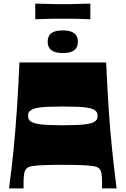

<svg xmlns="http://www.w3.org/2000/svg" viewBox="-20 -1047 698 1067"><path d="M30 0Q45 -108 55.5 -215.5Q66 -323 74 -441.5Q82 -560 88 -700H570Q576 -560 584 -441.5Q592 -323 603 -215.5Q614 -108 628 0H547Q547 -10 547 -19.5Q547 -29 547 -39Q547 -64 543.5 -84.5Q540 -105 525 -115Q521 -118 513.5 -120.5Q506 -123 486.5 -125.5Q467 -128 429.5 -129.5Q392 -131 329 -131Q266 -131 228.5 -129.5Q191 -128 171.5 -125.5Q152 -123 144.5 -120.5Q137 -118 133 -115Q119 -105 115 -84.5Q111 -64 111 -39Q111 -29 111 -19.5Q111 -10 111 0ZM329 -351Q365 -351 395 -352Q425 -353 448.5 -355.5Q472 -358 488 -363Q504 -368 513 -377Q518 -382 520 -387.5Q522 -393 522 -403Q522 -408 521.5 -412Q521 -416 520 -419Q519 -422 517 -424.5Q515 -427 513 -429Q502 -441 476.5 -446.5Q451 -452 413.5 -453.5Q376 -455 329 -455Q282 -455 244.5 -453.5Q207 -452 182 -446.5Q157 -441 145 -429Q143 -427 141 -424.5Q139 -422 138 -419Q137 -416 136.5 -412Q136 -408 136 -403Q136 -393 138.5 -387.5Q141 -382 145 -377Q154 -368 170 -363Q186 -358 209.5 -355.5Q233 -353 263 -352Q293 -351 329 -351ZM329 -752Q245 -752 245 -815Q245 -847 265 -862.5Q285 -878 329 -878Q371 -878 392 -862.5Q413 -847 413 -815Q413 -784 393 -768Q373 -752 329 -752ZM176 -940V-1027Q228 -1026 253 -1025Q278 -1024 293.5 -1024Q309 -1024 329 -1024Q350 -1024 365 -1024Q380 -1024 405.5 -1025Q431 -1026 482 -1027V-940Q431 -942 405.5 -942.5Q380 -943 365 -943Q350 -943 329 -943Q309 -943 293.5 -943Q278 -943 253 -942.5Q228 -942 176 -940Z"/></svg>

Font: Ojuju ExtraBold
Style: Regular
Weight: 800
Designer: Chisaokwu Joboson, Mirko Velimirovic
Foundry: Udi Foundry
Version: Version 1.000